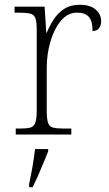

<svg xmlns="http://www.w3.org/2000/svg" viewBox="-20 -564 459 805"><path d="M46 0V-25H64Q92 -25 107 -29Q122 -33 128 -49.5Q134 -66 134 -101V-439Q134 -472 128.5 -487.5Q123 -503 106 -507Q89 -511 56 -511H41V-536H167L174 -427H176Q188 -456 205.5 -483Q223 -510 249.5 -527Q276 -544 315 -544Q357 -544 380.5 -524.5Q404 -505 404 -475Q404 -458 395.5 -446Q387 -434 368 -434Q368 -477 352 -494Q336 -511 303 -511Q264 -511 235.5 -477Q207 -443 191.5 -390Q176 -337 176 -280V-100Q176 -65 181.5 -49Q187 -33 202.5 -29Q218 -25 246 -25H279V0ZM102 208Q110 171 116.5 133Q123 95 127 61H182V71Q173 92 162 119.5Q151 147 139 174Q127 201 117 221H102Z"/></svg>

Font: Noto Serif Tamil ExtraLight
Style: Italic
Weight: 200
Italic angle: -12°
Designer: Indian Type Foundry, Tom Grace, and the Monotype Design Team
Foundry: Monotype Imaging Inc.
Version: Version 2.003; ttfautohint (v1.8.4.7-5d5b)